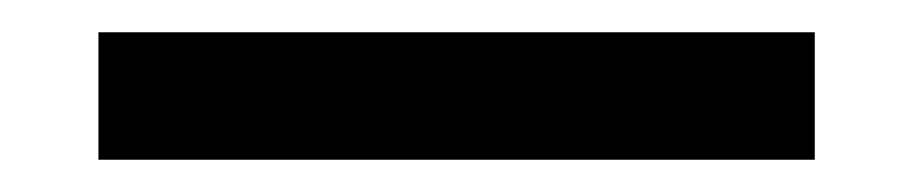

<svg xmlns="http://www.w3.org/2000/svg" viewBox="-20 -23 566 119"><path d="M41 76V-3H485V76Z"/></svg>

Font: Source Serif 4 18pt SemiBold
Style: Regular
Weight: 600
Designer: Frank Grießhammer
Foundry: Adobe Systems Incorporated
Version: Version 4.004;hotconv 1.0.116;makeotfexe 2.5.65601